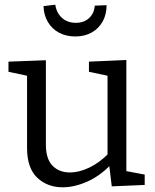

<svg xmlns="http://www.w3.org/2000/svg" viewBox="-20 -787 660 816"><path d="M247 9Q181 9 138 -32Q95 -73 95 -158V-477L105 -463L16 -482V-525L175 -531V-172Q175 -112 203 -83Q231 -54 278 -54Q315 -54 358 -74Q401 -94 443 -136L437 -118V-479L447 -463L358 -482V-525L517 -532V-49L505 -62L595 -45V-1L455 5L443 -94L454 -90Q405 -39 350.5 -15Q296 9 247 9ZM300 -632Q261 -632 231 -648Q201 -664 183.5 -693.5Q166 -723 165 -761L215 -767Q220 -732 243.5 -711Q267 -690 302 -690Q337 -690 358.5 -710Q380 -730 383 -763L433 -765Q433 -726 416.5 -696Q400 -666 370 -649Q340 -632 300 -632Z"/></svg>

Font: Pack4
Style: Regular
Weight: 400
Version: Version 2.002